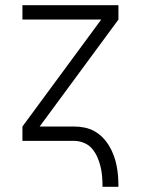

<svg xmlns="http://www.w3.org/2000/svg" viewBox="-20 -540 540 736"><path d="M373 176Q373 156 371.5 137Q370 118 365.5 99Q361 80 353 62Q345 44 332.5 29.5Q320 15 301.5 7.5Q283 0 264 0H66V-55L368 -465H66V-520H434V-465L132 -55H264Q284 -55 304 -51Q324 -47 342 -37Q360 -27 374 -12.5Q388 2 398.5 19.5Q409 37 416 56Q423 75 427 95Q431 115 432.5 135Q434 155 434 176Z"/></svg>

Font: Iosevka Light
Style: Regular
Weight: 300
Monospace: yes
Designer: Belleve Invis
Foundry: Belleve Invis
Version: Version 32.5.0; ttfautohint (v1.8.4)